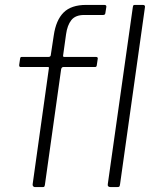

<svg xmlns="http://www.w3.org/2000/svg" viewBox="-20 -762 633 782"><path d="M372 -530Q375 -530 377 -528Q379 -526 378 -522L374 -495Q373 -489 367 -489H238Q231 -489 229 -480L163 -10Q162 -4 160.5 -2Q159 0 154 0H122Q118 0 115 -3.5Q112 -7 113 -12L179 -483Q181 -489 175 -489H64Q61 -489 59.5 -491Q58 -493 58 -497L62 -524Q63 -528 64 -529Q65 -530 68 -530H177Q182 -530 184.5 -532.5Q187 -535 187 -539L199 -618Q208 -680 239 -711Q270 -742 331 -742H405Q409 -742 411.5 -740Q414 -738 413 -733L409 -708Q408 -701 400 -701H323Q287 -701 270.5 -680Q254 -659 249 -622L237 -536Q236 -530 242 -530H372ZM469 -12Q468 -4 466 -2Q464 0 456 0H431Q424 0 421 -3Q418 -6 419 -12L521 -733Q522 -739 523.5 -740.5Q525 -742 531 -742H562Q573 -742 570 -730Z"/></svg>

Font: Libre Franklin ExtraLight
Style: Italic
Weight: 250
Italic angle: -8°
Designer: Pablo Impallari, Rodrigo Fuenzalida, Nhung Nguyen
Foundry: Impallari Type
Version: Version 3.000